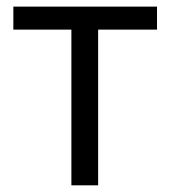

<svg xmlns="http://www.w3.org/2000/svg" viewBox="-20 -555 511 575"><path d="M450.2 -466.3H273.9V0H193.8V-466.3H20V-535.2H450.2Z"/></svg>

Font: Wonky
Style: Regular
Weight: 400
Designer: Monotype Design Team
Foundry: Monotype Imaging Inc.
Version: Version 3.000